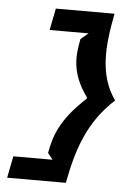

<svg xmlns="http://www.w3.org/2000/svg" viewBox="-51 -648 504 756"><g transform="rotate(5 201.5 -270.0)"><path d="M23 -16 6 70H238C263 -61 298 -174 403 -270C336 -365 345 -477 371 -610H139L122 -524H276L246 -499C234 -436 223 -367 291 -273C291 -273 292 -270 292 -270C292 -270 290 -267 291 -267C188 -173 170 -105 158 -41L178 -16Z"/></g></svg>

Font: Charger EcoBold
Style: Obl
Weight: 1000
Designer: Jasper
Foundry: Cannot Into Space Fonts
Version: Version 1.1